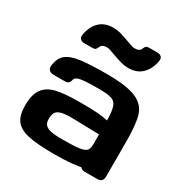

<svg xmlns="http://www.w3.org/2000/svg" viewBox="-188 -1001 1124 1159"><g transform="rotate(30 374.0 -421.5)"><path d="M46.9 -167.5Q46.9 -242.7 74.6 -281.7Q102.2 -320.8 158.8 -335Q215.4 -349.2 316.9 -349.2H346.2Q404.5 -349.1 444 -346.4Q483.5 -343.8 521 -335.7Q519.5 -401.9 509 -430.4Q498.5 -459 471.2 -467.8Q443.8 -476.6 380.3 -476.6Q320.6 -476.6 287.3 -474Q253.9 -471.4 237.5 -464.5Q221.2 -457.5 218.1 -443.9Q214.3 -426 205.8 -419.5Q197.4 -413.1 178.6 -413.1H101Q81.6 -413.1 71.4 -424.7Q61.2 -436.2 63.4 -455.5Q70.2 -508.5 100.9 -534.2Q131.6 -560 195.1 -569Q258.6 -578.1 380.3 -578.1Q520.3 -578.1 584.3 -550.2Q648.3 -522.4 666.7 -463.3Q685.1 -404.2 685.1 -281.2Q685.1 -157.3 653.8 -98.2Q622.5 -39.1 552.3 -19.5Q482.2 0 343.3 0Q224.6 0 162.1 -14.3Q99.6 -28.6 73.2 -64.2Q46.9 -99.8 46.9 -167.5ZM521 -171.9 520.8 -238.6 343.1 -243Q287 -244.1 259.5 -237.4Q232 -230.7 221.4 -214.4Q210.7 -198.1 210.9 -167.5Q211.1 -142.7 222.4 -128.7Q233.7 -114.6 261 -108.1Q288.3 -101.6 343.3 -101.6Q425.8 -101.6 462.3 -107.2Q498.7 -112.9 510 -126.8Q521.2 -140.7 521 -171.9ZM521 -39.1V-242.2Q521 -261.2 531 -271.2Q541 -281.2 560.1 -281.2H646Q665 -281.2 675 -271.2Q685.1 -261.2 685.1 -242.2V-39.1Q685.1 -20 675 -10Q665 0 646 0H560.1Q541 0 531 -10Q521 -20 521 -39.1ZM133.3 -706.2Q142.1 -767.1 177.8 -803.5Q213.6 -839.8 274.4 -839.8Q301.4 -839.8 328.8 -832.2Q356.2 -824.6 392.1 -811.1Q414.9 -802.8 426 -799.4Q437 -795.9 444.8 -795.9Q461.4 -795.9 470.7 -799.6Q480 -803.2 483.6 -808.1Q487.3 -813 490.7 -821.8Q495.1 -832.5 501.2 -837.6Q507.3 -842.8 523.4 -842.8H578.1Q597.2 -842.8 607 -833Q616.8 -823.2 614.3 -807.6Q605.5 -747.2 569.2 -710.5Q533 -673.8 473.1 -673.8Q446.2 -673.8 418.8 -681.4Q391.3 -689.1 355.5 -702.5Q332.6 -710.8 321.6 -714.3Q310.5 -717.8 302.7 -717.8Q285.6 -717.8 276.4 -714.1Q267.1 -710.4 263.2 -705.3Q259.3 -700.2 255.4 -691.4Q251.5 -681.2 245.6 -676Q239.7 -670.9 224.1 -670.9H169.4Q150.3 -670.9 140.5 -680.8Q130.8 -690.6 133.3 -706.2Z"/></g></svg>

Font: Gyrochrome
Style: Regular
Weight: 400
Designer: David Moles
Foundry: David Moles
Version: Version 1.005;Glyphs 3.2.3 (3260)